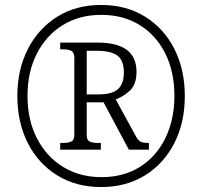

<svg xmlns="http://www.w3.org/2000/svg" viewBox="-20 -745 816 775"><path d="M388 10Q287 10 210.5 -37.5Q134 -85 92 -168Q50 -251 50 -358Q50 -464 92.5 -547Q135 -630 211 -677.5Q287 -725 388 -725Q490 -725 566 -677.5Q642 -630 684 -547Q726 -464 726 -357Q726 -250 683.5 -167Q641 -84 565 -37Q489 10 388 10ZM390 -30Q479 -30 545 -71.5Q611 -113 647.5 -187.5Q684 -262 684 -358Q684 -455 647.5 -528.5Q611 -602 544.5 -643.5Q478 -685 389 -685Q300 -685 233 -643.5Q166 -602 128.5 -528Q91 -454 91 -358Q91 -260 129.5 -186Q168 -112 235 -71Q302 -30 390 -30ZM223 -141V-168H235Q254 -168 267 -173.5Q280 -179 280 -200V-511Q280 -534 267 -540Q254 -546 235 -546H223V-573H375Q531 -573 531 -455Q531 -405 505 -380Q479 -355 447 -344L529 -194Q538 -178 547.5 -173Q557 -168 581 -168V-141H500L398 -332H330V-200Q330 -179 342.5 -173.5Q355 -168 374 -168H387V-141ZM378 -364Q434 -364 457 -386Q480 -408 480 -452Q480 -501 454 -520.5Q428 -540 370 -540H330V-364Z"/></svg>

Font: Noto Serif Hebrew SemiCondensed Light
Style: Regular
Weight: 300
Width: 4
Designer: Monotype Design Team
Foundry: Monotype Imaging Inc.
Version: Version 2.004; ttfautohint (v1.8.4.7-5d5b)